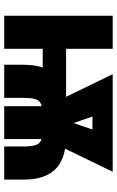

<svg xmlns="http://www.w3.org/2000/svg" viewBox="163 -732 568 935"><g transform="rotate(90 447.5 -264.0)"><path d="M521.5 -301.3V-187.5H101.6V-301.3ZM217.3 -528.3V0H56.2V-528.3ZM456.1 0H294.9V-92.8Q294.9 -168.9 320.1 -214.6Q345.2 -260.3 391.8 -280.8Q438.5 -301.3 504.4 -301.3H644.5Q710 -301.3 756.8 -280.8Q803.7 -260.3 828.9 -214.6Q854 -168.9 854 -92.8V0H692.9V-92.8Q692.9 -127.4 687.7 -147Q682.6 -166.5 671.9 -174.3Q661.1 -182.1 644.5 -182.1H504.4Q487.8 -182.1 477.1 -174.3Q466.3 -166.5 461.2 -147Q456.1 -127.4 456.1 -92.8ZM745.1 -528.3V-429.7H427.2V-528.3ZM546.9 -245.1 644 -528.3H815.9L647.5 -181.2H565.4ZM512.7 -528.3 611.8 -242.2 590.8 -181.2H509.3L340.8 -528.3ZM656.7 -242.2V0H496.6V-242.2Z"/></g></svg>

Font: Roboto Condensed Black
Style: Regular
Weight: 900
Designer: Christian Robertson
Foundry: Google
Version: Version 3.008; 2023